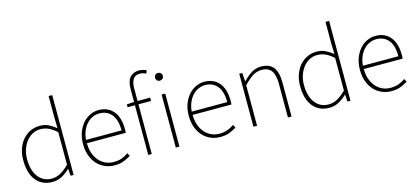

<svg xmlns="http://www.w3.org/2000/svg" viewBox="-65 -1319 4004 1844"><g transform="rotate(-15 1937.5 -397.0)"><path d="M277 13Q178 13 118.5 -57.5Q59 -128 59 -262Q59 -326 78 -377.5Q97 -429 129 -465Q161 -501 204 -520.5Q247 -540 295 -540Q343 -540 379.5 -523Q416 -506 457 -474L454 -573V-794H490V0H460L455 -70H453Q420 -37 376 -12Q332 13 277 13ZM280 -20Q326 -20 368 -43.5Q410 -67 454 -111V-435Q410 -474 372.5 -490.5Q335 -507 293 -507Q251 -507 215.5 -488Q180 -469 153.5 -435.5Q127 -402 112 -357.5Q97 -313 97 -262Q97 -208 109 -163.5Q121 -119 144.5 -87Q168 -55 202 -37.5Q236 -20 280 -20Z M895 13Q845 13 801 -6Q757 -25 724.5 -60Q692 -95 673 -146Q654 -197 654 -262Q654 -326 673 -377.5Q692 -429 723.5 -465Q755 -501 796 -520.5Q837 -540 881 -540Q973 -540 1026.5 -477.5Q1080 -415 1080 -297Q1080 -289 1080 -280Q1080 -271 1078 -261H692Q692 -209 706.5 -165Q721 -121 748 -88.5Q775 -56 812.5 -38Q850 -20 897 -20Q942 -20 977 -33Q1012 -46 1042 -68L1058 -37Q1028 -19 990.5 -3Q953 13 895 13ZM1045 -294Q1045 -402 1000.5 -454.5Q956 -507 881 -507Q846 -507 813.5 -492.5Q781 -478 755.5 -450.5Q730 -423 713 -383.5Q696 -344 692 -294Z M1417 -759Q1385 -775 1353 -775Q1308 -775 1287.5 -742.5Q1267 -710 1267 -650V-527H1392V-494H1267V0H1232V-494H1159V-522L1232 -527V-655Q1232 -733 1264.5 -770Q1297 -807 1354 -807Q1389 -807 1428 -790Z M1506 -527H1542V0H1506ZM1525 -660Q1509 -660 1498 -670.5Q1487 -681 1487 -698Q1487 -717 1498 -727Q1509 -737 1525 -737Q1540 -737 1552 -727Q1564 -717 1564 -698Q1564 -681 1552 -670.5Q1540 -660 1525 -660Z M1946 13Q1896 13 1852 -6Q1808 -25 1775.5 -60Q1743 -95 1724 -146Q1705 -197 1705 -262Q1705 -326 1724 -377.5Q1743 -429 1774.5 -465Q1806 -501 1847 -520.5Q1888 -540 1932 -540Q2024 -540 2077.5 -477.5Q2131 -415 2131 -297Q2131 -289 2131 -280Q2131 -271 2129 -261H1743Q1743 -209 1757.5 -165Q1772 -121 1799 -88.5Q1826 -56 1863.5 -38Q1901 -20 1948 -20Q1993 -20 2028 -33Q2063 -46 2093 -68L2109 -37Q2079 -19 2041.5 -3Q2004 13 1946 13ZM2096 -294Q2096 -402 2051.5 -454.5Q2007 -507 1932 -507Q1897 -507 1864.5 -492.5Q1832 -478 1806.5 -450.5Q1781 -423 1764 -383.5Q1747 -344 1743 -294Z M2278 -527H2308L2314 -443H2316Q2357 -485 2400 -512.5Q2443 -540 2498 -540Q2579 -540 2618 -491Q2657 -442 2657 -339V0H2621V-334Q2621 -422 2591.5 -464.5Q2562 -507 2494 -507Q2445 -507 2404.5 -481Q2364 -455 2314 -403V0H2278Z M3030 13Q2931 13 2871.5 -57.5Q2812 -128 2812 -262Q2812 -326 2831 -377.5Q2850 -429 2882 -465Q2914 -501 2957 -520.5Q3000 -540 3048 -540Q3096 -540 3132.5 -523Q3169 -506 3210 -474L3207 -573V-794H3243V0H3213L3208 -70H3206Q3173 -37 3129 -12Q3085 13 3030 13ZM3033 -20Q3079 -20 3121 -43.5Q3163 -67 3207 -111V-435Q3163 -474 3125.5 -490.5Q3088 -507 3046 -507Q3004 -507 2968.5 -488Q2933 -469 2906.5 -435.5Q2880 -402 2865 -357.5Q2850 -313 2850 -262Q2850 -208 2862 -163.5Q2874 -119 2897.5 -87Q2921 -55 2955 -37.5Q2989 -20 3033 -20Z M3648 13Q3598 13 3554 -6Q3510 -25 3477.5 -60Q3445 -95 3426 -146Q3407 -197 3407 -262Q3407 -326 3426 -377.5Q3445 -429 3476.5 -465Q3508 -501 3549 -520.5Q3590 -540 3634 -540Q3726 -540 3779.5 -477.5Q3833 -415 3833 -297Q3833 -289 3833 -280Q3833 -271 3831 -261H3445Q3445 -209 3459.5 -165Q3474 -121 3501 -88.5Q3528 -56 3565.5 -38Q3603 -20 3650 -20Q3695 -20 3730 -33Q3765 -46 3795 -68L3811 -37Q3781 -19 3743.5 -3Q3706 13 3648 13ZM3798 -294Q3798 -402 3753.5 -454.5Q3709 -507 3634 -507Q3599 -507 3566.5 -492.5Q3534 -478 3508.5 -450.5Q3483 -423 3466 -383.5Q3449 -344 3445 -294Z"/></g></svg>

Font: SpoqaHanSans
Style: Thin
Weight: 250
Designer: [Spoqa Han Sans] Dong-huui Kim \uAE40 \uB3D9 \uD718   [Noto Sans] Ryoko NISHIZUKA \u897F \u585A \u6DBC \u5B50  (kana & i
Foundry: Spoqa (http://bi.spoqa.com)
Version: Version 1.004;PS 1.004;hotconv 1.0.82;makeotf.lib2.5.63406